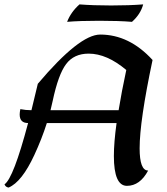

<svg xmlns="http://www.w3.org/2000/svg" viewBox="-37 -827 757 870"><path d="M500.5 -327.6Q513.7 -409.7 535.2 -509.8Q447.3 -584 364.7 -584Q298.3 -584 262.7 -536.9Q227.1 -489.7 201.7 -369.6Q197.3 -348.6 191.9 -327.6ZM2 22.9Q-11.7 21 -16.6 8.3Q23.9 -19 90.3 -269.5Q52.2 -269.5 52.2 -308.1Q52.2 -318.8 55.2 -332.5Q79.6 -327.6 105.5 -327.6Q119.1 -382.8 134.3 -447.3Q322.8 -670.4 417 -670.4Q548.8 -670.4 654.3 -555.2Q595.7 -278.8 595.7 -154.8Q595.7 -54.2 634.3 -54.2Q597.2 15.1 538.1 15.1Q479 15.1 479 -120.1Q479 -181.2 491.2 -269.5H175.3Q152.3 -197.3 118.7 -125Q62 -2.4 2 22.9ZM561 -728Q502 -732.9 412.6 -732.9Q323.2 -732.9 267.1 -728Q284.2 -772.5 323.2 -807.1Q384.8 -802.2 466.3 -802.2Q548.3 -802.2 611.8 -807.1Q600.1 -762.7 561 -728Z"/></svg>

Font: Balgruf
Style: Italic
Weight: 500
Italic angle: -12°
Designer: Paul James Miller
Foundry: High-Logic / Made with FontCreator
Version: Version 1.201;March 28, 2021;FontCreator 13.0.0.2683 64-bit